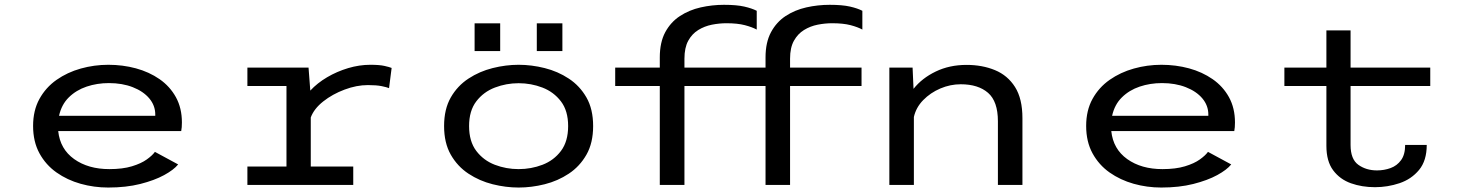

<svg xmlns="http://www.w3.org/2000/svg" viewBox="-20 -788 6276 818"><path d="M441 11Q380.5 11 323.5 -5Q266.5 -21 220.8 -53.2Q175 -85.5 148 -135Q121 -184.5 121 -251.5Q121 -317.5 148 -366.5Q175 -415.5 221 -447.8Q267 -480 324.2 -496Q381.5 -512 441.5 -512Q503 -512 559.2 -496.8Q615.5 -481.5 659.8 -450.8Q704 -420 729.5 -373.8Q755 -327.5 755 -266Q755 -244.5 752 -229.5H228Q236 -153 296 -110.2Q356 -67.5 446 -67.5Q502.5 -67.5 542 -79.5Q581.5 -91.5 605.5 -108.8Q629.5 -126 640 -141L739 -87.5Q720.5 -64.5 679.2 -42Q638 -19.5 577.5 -4.2Q517 11 441 11ZM444 -434Q393.5 -434 349 -419Q304.5 -404 273.2 -373.2Q242 -342.5 231.5 -294.5H641.5V-300Q641.5 -338.5 616 -368.8Q590.5 -399 545.8 -416.5Q501 -434 444 -434Z M1034 0V-78.5H1200.5V-421.5H1034V-500H1294.5L1302 -402Q1331.5 -434 1373.5 -458.8Q1415.5 -483.5 1463.2 -497.8Q1511 -512 1558 -512Q1596.5 -512 1617.8 -507.2Q1639 -502.5 1648.5 -498.5L1637.5 -412.5Q1628 -416.5 1606 -421Q1584 -425.5 1547.5 -425.5Q1499 -425.5 1447.8 -406.2Q1396.5 -387 1357 -355.8Q1317.5 -324.5 1304 -287.5V-78.5H1485V0Z M2189.5 11Q2135 11 2079 -3Q2023 -17 1976 -48Q1929 -79 1900.5 -129Q1872 -179 1872 -251Q1872 -323 1900.5 -372.8Q1929 -422.5 1976 -453.2Q2023 -484 2079 -498Q2135 -512 2189.5 -512Q2244.5 -512 2300.5 -498Q2356.5 -484 2403.2 -453.2Q2450 -422.5 2478.5 -372.8Q2507 -323 2507 -251Q2507 -179 2478.5 -129Q2450 -79 2403.2 -48Q2356.5 -17 2300.5 -3Q2244.5 11 2189.5 11ZM2189.5 -67.5Q2243 -67.5 2291.2 -86Q2339.5 -104.5 2370 -145Q2400.5 -185.5 2400.5 -251Q2400.5 -316 2369.8 -356.2Q2339 -396.5 2290.8 -415Q2242.5 -433.5 2189.5 -433.5Q2137 -433.5 2088.5 -415Q2040 -396.5 2009.2 -356.2Q1978.5 -316 1978.5 -251Q1978.5 -185.5 2009.2 -145Q2040 -104.5 2088.2 -86Q2136.5 -67.5 2189.5 -67.5ZM2002 -688.5H2111V-570.5H2002ZM2267 -688.5H2376V-570.5H2267Z M2791 0V-421.5H2601V-500H2791V-543.5Q2791 -607.5 2814.2 -650.8Q2837.5 -694 2877 -719.8Q2916.5 -745.5 2965.2 -756.5Q3014 -767.5 3064.5 -767.5Q3118 -767.5 3150.8 -760Q3183.5 -752.5 3204 -742V-662Q3184.5 -672.5 3153.2 -680.8Q3122 -689 3075 -689Q3044.5 -689 3013 -682.8Q2981.5 -676.5 2955 -660.2Q2928.5 -644 2912.2 -614.5Q2896 -585 2896 -538V-500H3241.5V-543.5Q3241.5 -607.5 3264.8 -650.8Q3288 -694 3327.2 -719.8Q3366.5 -745.5 3415.2 -756.5Q3464 -767.5 3515 -767.5Q3568.5 -767.5 3601.2 -760Q3634 -752.5 3654 -742V-662Q3635 -672.5 3603.8 -680.8Q3572.5 -689 3525 -689Q3495 -689 3463.5 -682.8Q3432 -676.5 3405.5 -660.2Q3379 -644 3362.5 -614.5Q3346 -585 3346 -538V-500H3650.5V-421.5H3346V0H3241.5V-421.5H2896V0Z M3769 0V-500H3868L3872 -409.5Q3908 -455 3966.5 -483.2Q4025 -511.5 4098 -511.5Q4165 -511.5 4219 -489.2Q4273 -467 4304.5 -417.2Q4336 -367.5 4336 -284.5V0H4231.5V-271.5Q4231.5 -356 4189.5 -392.5Q4147.5 -429 4073 -429Q4028.5 -429 3986.2 -411Q3944 -393 3913.2 -361.5Q3882.5 -330 3873.5 -289.5V0Z M4927.5 11Q4867 11 4810 -5Q4753 -21 4707.2 -53.2Q4661.5 -85.5 4634.5 -135Q4607.5 -184.5 4607.5 -251.5Q4607.5 -317.5 4634.5 -366.5Q4661.5 -415.5 4707.5 -447.8Q4753.5 -480 4810.8 -496Q4868 -512 4928 -512Q4989.5 -512 5045.8 -496.8Q5102 -481.5 5146.2 -450.8Q5190.5 -420 5216 -373.8Q5241.5 -327.5 5241.5 -266Q5241.5 -244.5 5238.5 -229.5H4714.5Q4722.5 -153 4782.5 -110.2Q4842.5 -67.5 4932.5 -67.5Q4989 -67.5 5028.5 -79.5Q5068 -91.5 5092 -108.8Q5116 -126 5126.5 -141L5225.5 -87.5Q5207 -64.5 5165.8 -42Q5124.5 -19.5 5064 -4.2Q5003.5 11 4927.5 11ZM4930.5 -434Q4880 -434 4835.5 -419Q4791 -404 4759.8 -373.2Q4728.5 -342.5 4718 -294.5H5128V-300Q5128 -338.5 5102.5 -368.8Q5077 -399 5032.2 -416.5Q4987.5 -434 4930.5 -434Z M5631 -166.5V-421.5H5452V-500H5631V-658.5H5734V-500H6073.5V-421.5H5734V-170.5Q5734 -109.5 5767.2 -85.8Q5800.5 -62 5846.5 -62Q5877 -62 5904.5 -72Q5932 -82 5949.2 -105.8Q5966.5 -129.5 5966.5 -170.5H6058.5Q6058.5 -103.5 6025.8 -64Q5993 -24.5 5942.5 -7.5Q5892 9.5 5838 9.5Q5782.5 9.5 5735.5 -7.2Q5688.5 -24 5659.8 -62.5Q5631 -101 5631 -166.5Z"/></svg>

Font: Trispace SemiExpanded
Style: Regular
Weight: 400
Width: 6
Designer: Tyler Finck
Foundry: Etcetera Type Company
Version: Version 1.210; ttfautohint (v1.8.3)